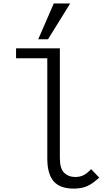

<svg xmlns="http://www.w3.org/2000/svg" viewBox="-20 -1067 640 1100"><path d="M251 -159V-733H72V-790H323V-161Q323 -100.5 347.8 -76.8Q372.5 -53 410.5 -53Q439.5 -53 460 -64Q480.5 -75 502 -98L548.5 -49.5Q512.5 -16 480.8 -1.2Q449 13.5 402.5 13.5Q323 13.5 287 -28.8Q251 -71 251 -159ZM199 -842 288 -1047H382L255 -842Z"/></svg>

Font: JuliaMono Light
Style: Regular
Weight: 300
Monospace: yes
Designer: cormullion
Foundry: corm
Version: Version 0.054; ttfautohint (v1.8.4)